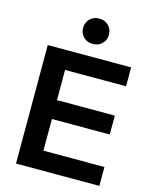

<svg xmlns="http://www.w3.org/2000/svg" viewBox="-136 -1031 891 1119"><g transform="rotate(15 309.5 -471.0)"><path d="M574 0H71V-715H574V-601H206V-114H574ZM555 -305H196V-419H555ZM322 -789Q288 -789 266 -811Q244 -833 244 -865Q244 -898 266 -920Q288 -942 322 -942Q356 -942 378 -920Q400 -898 400 -865Q400 -833 378 -811Q356 -789 322 -789Z"/></g></svg>

Font: Wix Madefor Display
Style: Bold
Weight: 700
Designer: Dalton Maag Ltd
Foundry: Dalton Maag Ltd
Version: Version 3.100